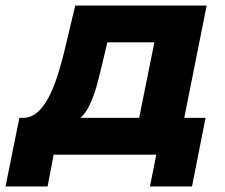

<svg xmlns="http://www.w3.org/2000/svg" viewBox="-87 -559 812 694"><path d="M-17 -133H-1Q26 -134 48 -153Q70 -172 87 -203.5Q104 -235 117.5 -275.5Q131 -316 142 -359L185 -539H660L579 -133H656L607 115H455L478 0H107L85 115H-67ZM471 -406H301L284 -334Q276 -301 268.5 -271Q261 -241 252 -215.5Q243 -190 231.5 -169Q220 -148 204 -133H416Z"/></svg>

Font: Argentum Sans SemiBold
Style: Italic
Weight: 600
Italic angle: -11°
Designer: Julieta Ulanovsky (font), Cristiano Sobral (main changes and remaster)
Foundry: Julieta Ulanovsky (font), Cristiano Sobral (main changes and remaster)
Version: Version 2.007;June 15, 2022;FontCreator 14.0.0.2814 64-bit; 